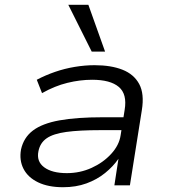

<svg xmlns="http://www.w3.org/2000/svg" viewBox="-20 -776 709 804"><path d="M244 8Q182 8 139.5 -12.5Q97 -33 78.5 -69Q60 -105 68 -150Q79 -200 118 -229.5Q157 -259 229 -272Q301 -285 411 -285H513L504 -231H400Q312 -231 257.5 -223.5Q203 -216 175.5 -197Q148 -178 141 -143Q132 -100 165 -75.5Q198 -51 260 -51Q315 -51 363.5 -73Q412 -95 445.5 -131.5Q479 -168 485 -209L502 -316Q513 -382 477.5 -412Q442 -442 366 -442Q315 -442 262 -429Q209 -416 156 -386L134 -442Q170 -461 210.5 -475Q251 -489 293.5 -496Q336 -503 376 -503Q445 -503 493 -484Q541 -465 563 -424Q585 -383 574 -315L524 0H459L476 -111Q454 -79 420 -51.5Q386 -24 342 -8Q298 8 244 8ZM364 -560 266 -756H350L420 -560Z"/></svg>

Font: Nunito Sans 7pt SemiExpanded Light
Style: Italic
Weight: 300
Width: 6
Italic angle: -9°
Designer: Vernon Adams
Foundry: Vernon Adams
Version: Version 3.101;gftools[0.9.27]